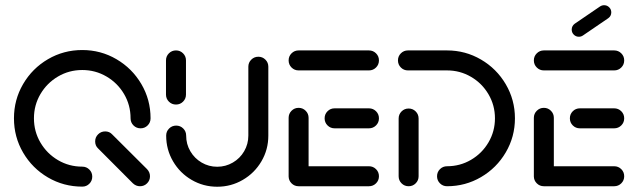

<svg xmlns="http://www.w3.org/2000/svg" viewBox="-20 -711 2437 733"><path d="M552.6 -38.1Q552.6 -22.2 541.5 -11.1Q530.4 0 514.4 0Q499.3 0 487.4 -11.1L354.4 -144.4Q343.3 -154.8 343.3 -171.1Q343.3 -187 354.4 -198.1Q365.6 -209.3 381.5 -209.3Q397.8 -209.3 408.1 -198.1L541.5 -65.2Q552.6 -53.3 552.6 -38.1ZM332.2 -36.7Q332.2 -20.7 321.1 -9.6Q310 1.5 294.1 1.5Q223 1.5 163.1 -33.5Q103.3 -68.5 68.3 -128.3Q33.3 -188.1 33.3 -259.3Q33.3 -330.4 68.3 -390.2Q103.3 -450 163.1 -485Q223 -520 294.1 -520Q364.8 -520 424.6 -485Q484.4 -450 519.6 -390.2Q554.8 -330.4 554.8 -259.3Q554.8 -243.3 543.7 -232.2Q532.6 -221.1 516.7 -221.1Q500.7 -221.1 489.6 -232.2Q478.5 -243.3 478.5 -259.3Q478.5 -309.6 453.7 -351.9Q428.9 -394.1 386.5 -418.9Q344.1 -443.7 294.1 -443.7Q243.7 -443.7 201.5 -418.9Q159.3 -394.1 134.4 -351.9Q109.6 -309.6 109.6 -259.3Q109.6 -208.9 134.4 -166.7Q159.3 -124.4 201.5 -99.6Q243.7 -74.8 294.1 -74.8Q310 -74.8 321.1 -63.7Q332.2 -52.6 332.2 -36.7Z M651.9 -311.9Q635.9 -311.9 624.8 -323Q613.7 -334.1 613.7 -350V-480.4Q613.7 -496.3 624.8 -507.4Q635.9 -518.5 651.9 -518.5Q667.8 -518.5 678.9 -507.4Q690 -496.3 690 -480.4V-350Q690 -334.1 678.9 -323Q667.8 -311.9 651.9 -311.9ZM966.3 -494.4Q982.2 -494.4 993.3 -483.3Q1004.4 -472.2 1004.4 -456.3V-193.3Q1004.4 -140 978.1 -95.2Q951.9 -50.4 907 -24.3Q862.2 1.9 809.3 1.9Q756.3 1.9 711.5 -24.3Q666.7 -50.4 640.6 -95.2Q614.4 -140 614.4 -193.3Q614.4 -209.3 625.6 -220.4Q636.7 -231.5 652.6 -231.5Q668.5 -231.5 679.6 -220.4Q690.7 -209.3 690.7 -193.3Q690.7 -160.7 706.7 -133.5Q722.6 -106.3 749.8 -90.4Q777 -74.4 809.3 -74.4Q841.5 -74.4 868.9 -90.4Q896.3 -106.3 912.2 -133.7Q928.1 -161.1 928.1 -193.3V-456.3Q928.1 -472.2 939.3 -483.3Q950.4 -494.4 966.3 -494.4Z M1081.9 -36.3V-261.1Q1081.9 -277 1093 -288.1Q1104.1 -299.3 1120 -299.3Q1135.9 -299.3 1147 -288.1Q1158.1 -277 1158.1 -261.1V-36.3ZM1426.7 -38.1Q1426.7 -22.2 1415.6 -11.1Q1404.4 0 1388.5 0H1120Q1104.1 0 1093 -11.1Q1081.9 -22.2 1081.9 -38.1Q1081.9 -54.1 1093 -65.2Q1104.1 -76.3 1120 -76.3H1388.5Q1404.4 -76.3 1415.6 -65.2Q1426.7 -54.1 1426.7 -38.1ZM1219.3 -259.3Q1219.3 -275.2 1230.4 -286.3Q1241.5 -297.4 1257.4 -297.4H1388.5Q1404.4 -297.4 1415.6 -286.3Q1426.7 -275.2 1426.7 -259.3Q1426.7 -243.3 1415.6 -232.2Q1404.4 -221.1 1388.5 -221.1H1257.4Q1241.5 -221.1 1230.4 -232.2Q1219.3 -243.3 1219.3 -259.3ZM1081.9 -480.4Q1081.9 -496.3 1093 -507.4Q1104.1 -518.5 1120 -518.5H1388.5Q1404.4 -518.5 1415.6 -507.4Q1426.7 -496.3 1426.7 -480.4Q1426.7 -464.4 1415.6 -453.3Q1404.4 -442.2 1388.5 -442.2H1120Q1104.1 -442.2 1093 -453.3Q1081.9 -464.4 1081.9 -480.4Z M1540 -296.7Q1555.9 -296.7 1567 -285.6Q1578.1 -274.4 1578.1 -258.5V-38.1Q1578.1 -22.2 1567 -11.1Q1555.9 0 1540 0Q1524.1 0 1513 -11.1Q1501.9 -22.2 1501.9 -38.1V-258.5Q1501.9 -274.4 1513 -285.6Q1524.1 -296.7 1540 -296.7ZM1648.5 -38.1Q1648.5 -54.1 1659.6 -65.2Q1670.7 -76.3 1686.7 -76.3Q1736.3 -76.3 1778.3 -100.9Q1820.4 -125.6 1845 -167.6Q1869.6 -209.6 1869.6 -259.3Q1869.6 -308.9 1845 -350.9Q1820.4 -393 1778.3 -417.6Q1736.3 -442.2 1686.7 -442.2H1537.4Q1521.5 -442.2 1510.4 -453.3Q1499.3 -464.4 1499.3 -480.4Q1499.3 -496.3 1510.4 -507.4Q1521.5 -518.5 1537.4 -518.5H1686.7Q1756.7 -518.5 1816.3 -483.7Q1875.9 -448.9 1910.9 -389.3Q1945.9 -329.6 1945.9 -259.3Q1945.9 -188.9 1910.9 -129.3Q1875.9 -69.6 1816.3 -34.8Q1756.7 0 1686.7 0Q1670.7 0 1659.6 -11.1Q1648.5 -22.2 1648.5 -38.1Z M2018.1 -36.3V-261.1Q2018.1 -277 2029.3 -288.1Q2040.4 -299.3 2056.3 -299.3Q2072.2 -299.3 2083.3 -288.1Q2094.4 -277 2094.4 -261.1V-36.3ZM2363 -38.1Q2363 -22.2 2351.9 -11.1Q2340.7 0 2324.8 0H2056.3Q2040.4 0 2029.3 -11.1Q2018.1 -22.2 2018.1 -38.1Q2018.1 -54.1 2029.3 -65.2Q2040.4 -76.3 2056.3 -76.3H2324.8Q2340.7 -76.3 2351.9 -65.2Q2363 -54.1 2363 -38.1ZM2155.6 -259.3Q2155.6 -275.2 2166.7 -286.3Q2177.8 -297.4 2193.7 -297.4H2324.8Q2340.7 -297.4 2351.9 -286.3Q2363 -275.2 2363 -259.3Q2363 -243.3 2351.9 -232.2Q2340.7 -221.1 2324.8 -221.1H2193.7Q2177.8 -221.1 2166.7 -232.2Q2155.6 -243.3 2155.6 -259.3ZM2018.1 -480.4Q2018.1 -496.3 2029.3 -507.4Q2040.4 -518.5 2056.3 -518.5H2324.8Q2340.7 -518.5 2351.9 -507.4Q2363 -496.3 2363 -480.4Q2363 -464.4 2351.9 -453.3Q2340.7 -442.2 2324.8 -442.2H2056.3Q2040.4 -442.2 2029.3 -453.3Q2018.1 -464.4 2018.1 -480.4ZM2190 -570.7Q2178.5 -570.7 2170.6 -578.7Q2162.6 -586.7 2162.6 -598.1Q2162.6 -605.2 2165.7 -610.9Q2168.9 -616.7 2174.1 -620.4L2270.7 -686.3Q2278.1 -691.1 2286.3 -691.1Q2297.8 -691.1 2305.7 -683.1Q2313.7 -675.2 2313.7 -663.7Q2313.7 -656.7 2310.6 -650.9Q2307.4 -645.2 2302.2 -641.5L2205.6 -575.6Q2198.5 -570.7 2190 -570.7Z"/></svg>

Font: 26F Galaxy Sans
Style: Bold
Weight: 700
Designer: C₂₉H₂₅N₃O₅
Version: Version 1.100